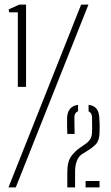

<svg xmlns="http://www.w3.org/2000/svg" viewBox="-20 -820 486 840"><path d="M58 -440V-766H20L18 -779L65 -800H94V-440ZM17 0 335 -800H367L49 0ZM274.5 0Q274.5 -14 274.5 -21.2Q274.5 -28.5 274.5 -37.8Q274.5 -47 274.5 -67Q274.5 -113.5 292 -136.8Q309.5 -160 330.5 -174L353.5 -190Q368 -200 375 -211.5Q382 -223 382.5 -241Q383.5 -255.5 383 -273.2Q382.5 -291 382.5 -308Q382.5 -325.5 367.5 -333V-361.5Q391.5 -358 402.5 -344Q413.5 -330 414.5 -304Q415 -291.5 415.5 -284.2Q416 -277 416 -268Q416 -259 415.5 -241Q415 -206.5 400.5 -190.5Q386 -174.5 363.5 -161L339.5 -146Q324 -136.5 316.2 -116Q308.5 -95.5 308.5 -69V0ZM354.5 0V-28H415.5V0ZM274.5 -234Q274 -258 273.5 -269Q273 -280 273.5 -304Q274.5 -329 285.8 -343.2Q297 -357.5 321.5 -361.5V-333.5Q305.5 -326.5 305.5 -308Q305.5 -288.5 305.8 -270.2Q306 -252 306.5 -234Z"/></svg>

Font: Big Shoulders Stencil Text Thin Thin
Style: Regular
Weight: 250
Version: Version 2.001